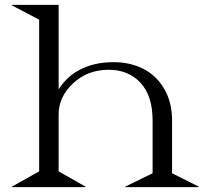

<svg xmlns="http://www.w3.org/2000/svg" viewBox="-20 -770 860 790"><path d="M28.8 -748V-750H221.2V-401.9Q255.4 -457 313.2 -485.6Q371.1 -514.2 446.8 -514.2Q515.1 -514.2 569.1 -487.1Q623 -460 655.5 -404.8Q688 -349.6 688 -273.9V-57.1L797.9 -2V0H495.1V-2L607.9 -57.1V-273.9Q607.9 -376 558.1 -429.4Q508.3 -482.9 426.8 -482.9Q340.3 -482.9 280.8 -427.2Q221.2 -371.6 221.2 -298.8V-64.9L332 -2V0H28.8V-2L141.1 -64.9V-689Z"/></svg>

Font: Messapia
Style: Regular
Weight: 400
Designer: Luca Marsano
Foundry: Collletttivo
Version: Version 1.000;FEAKit 1.0